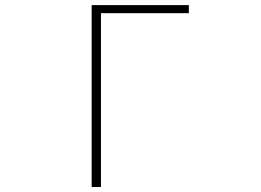

<svg xmlns="http://www.w3.org/2000/svg" viewBox="-20 -746 1040 766"><path d="M345.7 0V-725.6H733.4V-693.4H382.8V0Z"/></svg>

Font: GenEi Gothic M ExtraLight
Style: Regular
Weight: 200
Designer: o_tamon (Modified); [Source Han Sans]
Ryoko NISHIZUKA  (kana & ideographs); Paul D. Hunt (Latin, Greek & Cyrillic); Wenl
Version: Version 1.1a;Original Version 1.004